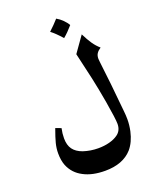

<svg xmlns="http://www.w3.org/2000/svg" viewBox="-170 -888 910 1133"><g transform="rotate(-20 285.5 -321.5)"><path d="M478 -485Q478 -479 480 -463Q496 -336 514 -143Q517 -116 517 -91Q517 -55 509 -18Q495 45 461 85Q403 150 291 150Q210 150 156 121Q101 93 77 36Q64 3 64 -42Q64 -73 72 -104.5Q80 -136 99 -188L134 -175Q127 -144 127 -113Q127 -70 146 -44Q165 -18 204 -4Q249 11 298 11Q336 11 368 2.5Q400 -6 421 -21Q453 -43 453 -86Q453 -117 434 -229Q418 -321 403.5 -387Q389 -453 365 -555L435 -654Q455 -614 472.5 -588.5Q490 -563 513 -543Q495 -531 486.5 -518Q478 -505 478 -485ZM390 -729Q360 -694 330 -669Q294 -710 265 -732Q280 -746 297 -763Q314 -780 325 -793Q345 -782 363 -764Q381 -746 390 -729Z"/></g></svg>

Font: Mirza SemiBold
Style: Regular
Weight: 600
Designer: Arabic design by Kourosh Beigpour, Latin design by Eduardo Tunni, engineering by Lasse Fister
Version: Version 1.0010g